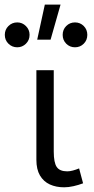

<svg xmlns="http://www.w3.org/2000/svg" viewBox="-78 -784 402 818"><path d="M195 14Q161 14 134.2 1.8Q107.5 -10.5 92.2 -36.5Q77 -62.5 77 -103V-485H151V-138.5Q151 -91 163.8 -72.5Q176.5 -54 208.5 -54Q219.5 -54 232.5 -57.5Q245.5 -61 259 -66.5L276 -3Q256 4.5 235 9.2Q214 14 195 14ZM80.5 -615 113 -764.5H180L137.5 -615ZM-4.5 -582.5Q-26.5 -582.5 -42 -597.8Q-57.5 -613 -57.5 -635.5Q-57.5 -658 -42 -673.2Q-26.5 -688.5 -4.5 -688.5Q17 -688.5 32.5 -673Q48 -657.5 48 -635.5Q48 -613 32.5 -597.8Q17 -582.5 -4.5 -582.5ZM241.5 -582.5Q219.5 -582.5 204.2 -597.8Q189 -613 189 -635.5Q189 -658 204.2 -673.2Q219.5 -688.5 241.5 -688.5Q263.5 -688.5 278.8 -673.2Q294 -658 294 -635.5Q294 -613 278.8 -597.8Q263.5 -582.5 241.5 -582.5Z"/></svg>

Font: Geologica Cursive ExtraLight
Style: Regular
Weight: 250
Designer: Sindre Bremnes, Frode Helland
Foundry: Monokrom Skriftforlag AS
Version: Version 1.010;gftools[0.9.28]